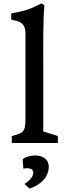

<svg xmlns="http://www.w3.org/2000/svg" viewBox="-20 -823 372 1105"><path d="M47.9 -40Q73.2 -46.9 88.9 -52.7Q104.5 -58.6 112.8 -68.8Q121.1 -79.1 123.8 -96.2Q126.5 -113.3 126.5 -142.6V-628.4Q126.5 -654.8 119.6 -669.2Q112.8 -683.6 101.6 -691.4Q90.3 -699.2 75.7 -702.6Q61 -706.1 44.9 -710V-745.6Q66.9 -750 83.5 -753.4Q100.1 -756.8 113.3 -760.3Q126.5 -763.7 137.7 -767.3Q148.9 -771 160.6 -775.9Q172.4 -780.8 186 -787.4Q199.7 -793.9 217.8 -803.2L235.8 -793Q232.4 -758.8 231 -716.1Q229.5 -673.3 229 -626.7Q228.5 -580.1 228.8 -532.2Q229 -484.4 229 -439.5V-66.9L313 -40V0H47.9ZM182.6 71.8Q218.3 71.8 239.5 89.4Q260.7 106.9 260.7 136.2Q260.7 153.8 255.9 168.5Q251 183.1 243.4 195.3Q235.8 207.5 225.8 217.3Q215.8 227.1 205.6 234.4Q181.2 252 150.4 262.2L120.6 235.8Q134.8 227.1 146 216.3Q155.8 207.5 163.6 195.6Q171.4 183.6 171.4 169.9Q171.4 156.7 162.4 151.6Q153.3 146.5 142.6 145.5Q129.9 144.5 114.3 147.5L112.3 121.1Q111.3 111.3 110.8 102.8Q110.4 94.2 110.8 93.8Q111.3 93.3 115.7 89.8Q120.1 86.4 129.2 82.5Q138.2 78.6 151.4 75.2Q164.6 71.8 182.6 71.8Z"/></svg>

Font: Donegal One
Style: Regular
Weight: 400
Designer: Gary Lonergan
Foundry: Sorkin Type Co.
Version: Version 1.004